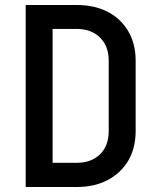

<svg xmlns="http://www.w3.org/2000/svg" viewBox="-20 -750 640 770"><path d="M83 0V-730H287Q359 -730 412 -702.5Q465 -675 494.5 -624.5Q524 -574 524 -507V-225Q524 -156 494.5 -106Q465 -56 412 -28Q359 0 287 0ZM191 -97H287Q346 -97 381 -131Q416 -165 416 -225V-507Q416 -565 381 -599.5Q346 -634 287 -634H191Z"/></svg>

Font: Tiny SemiBold
Style: Regular
Weight: 600
Designer: Philipp Nurullin, Konstantin Bulenkov
Foundry: JetBrains
Version: Version 2.251; ttfautohint (v1.8.4.7-5d5b)